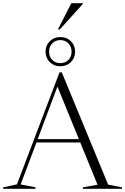

<svg xmlns="http://www.w3.org/2000/svg" viewBox="-28 -1175 780 1195"><path d="M645 -26 731.5 -9V0H487.5V-9L579 -25.5L471.5 -288.5H199L100.5 -27L193.5 -9V0H-8.5V-9L77.5 -27.5L342.5 -725H356.5ZM206.5 -309H463L329.5 -636ZM347.5 -944.5Q387 -944.5 413.2 -918.5Q439.5 -892.5 439.5 -853.5Q439.5 -814.5 413.2 -788.5Q387 -762.5 347.5 -762.5Q308 -762.5 281.8 -788.5Q255.5 -814.5 255.5 -853.5Q255.5 -892.5 281.8 -918.5Q308 -944.5 347.5 -944.5ZM347.5 -782Q378 -782 397.8 -802.2Q417.5 -822.5 417.5 -853.5Q417.5 -884.5 397.8 -905Q378 -925.5 347.5 -925.5Q317 -925.5 297.2 -905Q277.5 -884.5 277.5 -853.5Q277.5 -822.5 297.2 -802.2Q317 -782 347.5 -782ZM332.5 -992 416 -1155H488.5V-1151.5L344.5 -992Z"/></svg>

Font: Newsreader Display Light
Style: Regular
Weight: 300
Designer: Hugues Gentile
Foundry: Production Type
Version: Version 1.001